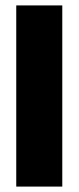

<svg xmlns="http://www.w3.org/2000/svg" viewBox="-20 -689 290 709"><path d="M210 0H40V-669H210Z"/></svg>

Font: Teko Variable Light
Style: Regular
Weight: 300
Designer: Manushi Parikh, Jonny Pinhorn
Foundry: Indian Type Foundry
Version: Version 3.000